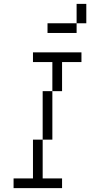

<svg xmlns="http://www.w3.org/2000/svg" viewBox="-20 -970 465 990"><path d="M150 -650H250V-500H300V-650H400V-700H150ZM50 0H300V-50H200V-250H150V-50H50ZM200 -250H250V-500H200ZM225 -800H375V-850H225ZM375 -850H425V-950H375Z"/></svg>

Font: LS-VG5000 Light Shifted
Style: Regular
Weight: 400
Designer: Justin Bihan, 2021
Foundry: Justin Bihan, 2021
Version: Version 1.000;Glyphs 3.1.2 (3151)